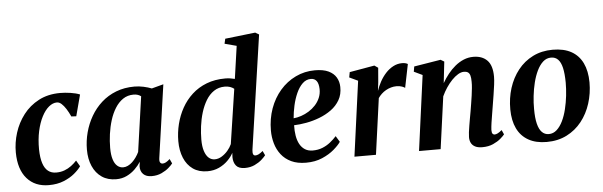

<svg xmlns="http://www.w3.org/2000/svg" viewBox="-51 -995 3724 1186"><g transform="rotate(-5 1811.0 -402.0)"><path d="M209 10.5Q123.5 10.5 73.8 -46.2Q24 -103 23 -207.5Q22.5 -269 41.5 -329.5Q60.5 -390 98.8 -440Q137 -490 194.5 -520.2Q252 -550.5 328 -550.5Q357 -550.5 391.2 -545.5Q425.5 -540.5 449.5 -530.5L414.5 -398.5L384 -400Q372 -426.5 358.5 -447.8Q345 -469 331 -481.5Q317 -494 302.5 -494Q277 -494 252.5 -473.8Q228 -453.5 208.8 -416.2Q189.5 -379 178.2 -327.8Q167 -276.5 167.5 -215Q168.5 -162 179.5 -128.5Q190.5 -95 211 -79Q231.5 -63 261 -63Q289.5 -63 312.8 -71.8Q336 -80.5 355 -94.8Q374 -109 389.5 -126L411 -89Q396.5 -68 369 -45Q341.5 -22 301.5 -5.8Q261.5 10.5 209 10.5Z M903 -97.5Q900 -77 905.5 -69Q911 -61 921 -61Q930 -61 940.8 -66.5Q951.5 -72 966 -85L979 -57Q971.5 -46.5 953.2 -30.5Q935 -14.5 908 -2Q881 10.5 847 10.5Q813 10.5 794.8 -7.5Q776.5 -25.5 777 -56.5L781 -84.5Q766.5 -61.5 744.2 -39.8Q722 -18 692.8 -3.8Q663.5 10.5 627 10.5Q574.5 10.5 537.8 -14.8Q501 -40 481.5 -84.5Q462 -129 462 -187Q462 -241.5 476 -294Q490 -346.5 516.8 -392.8Q543.5 -439 583 -474.5Q622.5 -510 674 -530Q725.5 -550 788 -550Q816 -550 844.5 -543.8Q873 -537.5 894.5 -529L967.5 -548.5ZM824.5 -486.5Q816.5 -493 805 -497Q793.5 -501 778.5 -501Q741 -501 712.8 -481.8Q684.5 -462.5 664 -429.8Q643.5 -397 630.8 -356Q618 -315 612 -271Q606 -227 606 -185.5Q606 -142.5 614.8 -114.5Q623.5 -86.5 639.5 -72.8Q655.5 -59 676 -59Q691 -59 705.5 -66Q720 -73 733 -85.2Q746 -97.5 757 -113Q768 -128.5 776 -145.5Z M1480.5 -96.5Q1478.5 -78.5 1482.2 -69.8Q1486 -61 1496 -61Q1505 -61 1516 -66.2Q1527 -71.5 1542.5 -84.5L1555.5 -57Q1547.5 -46.5 1529.8 -30.5Q1512 -14.5 1485.5 -2Q1459 10.5 1425 10.5Q1387 10.5 1370.5 -9.5Q1354 -29.5 1353.5 -62.5L1355 -89.5Q1342.5 -65.5 1319.5 -42.5Q1296.5 -19.5 1264.5 -4.5Q1232.5 10.5 1192.5 10.5Q1139.5 10.5 1103 -15.2Q1066.5 -41 1047.8 -86.2Q1029 -131.5 1029 -190Q1029 -243.5 1042 -295.8Q1055 -348 1080.5 -394Q1106 -440 1144.8 -475.5Q1183.5 -511 1235.2 -531Q1287 -551 1351.5 -551Q1366.5 -551 1382 -548.8Q1397.5 -546.5 1410.5 -543L1439.5 -745.5L1366 -765L1373 -795.5L1560.5 -817L1583.5 -803.5ZM1401.5 -482.5Q1392 -490.5 1377.2 -495.8Q1362.5 -501 1344 -501Q1305.5 -501 1276.5 -481.5Q1247.5 -462 1227.5 -428.8Q1207.5 -395.5 1195 -354.5Q1182.5 -313.5 1177 -270Q1171.5 -226.5 1171.5 -187Q1171.5 -145 1180.8 -116.5Q1190 -88 1206.2 -73.5Q1222.5 -59 1244 -59Q1266.5 -59 1287.2 -71.8Q1308 -84.5 1324.8 -104Q1341.5 -123.5 1350.5 -144Z M2022.5 -99.5Q2008.5 -78.5 1978.5 -52.8Q1948.5 -27 1904.5 -8Q1860.5 11 1804 11Q1750.5 11 1712.5 -7Q1674.5 -25 1650.5 -56Q1626.5 -87 1615.5 -125.8Q1604.5 -164.5 1604.5 -205.5Q1604.5 -278.5 1627.2 -341.8Q1650 -405 1691 -452.2Q1732 -499.5 1787.5 -526.2Q1843 -553 1907.5 -553Q1959 -553 1991.2 -537.8Q2023.5 -522.5 2039 -496.2Q2054.5 -470 2055 -437Q2056 -391 2036 -356.2Q2016 -321.5 1982.5 -297.2Q1949 -273 1908.5 -257.5Q1868 -242 1826.5 -234.5Q1785 -227 1750 -226Q1749 -191 1754 -161Q1759 -131 1771.2 -108.5Q1783.5 -86 1803.5 -73.2Q1823.5 -60.5 1851.5 -60.5Q1885 -60.5 1912.2 -71.5Q1939.5 -82.5 1961.2 -100Q1983 -117.5 2000 -136.5ZM1878 -502Q1848.5 -502 1826 -480.2Q1803.5 -458.5 1787.8 -423.2Q1772 -388 1763 -347.2Q1754 -306.5 1751 -269Q1773.5 -271 1798.2 -279.2Q1823 -287.5 1846 -301.8Q1869 -316 1887.2 -335.8Q1905.5 -355.5 1916.2 -380.5Q1927 -405.5 1926.5 -435Q1925.5 -469.5 1913 -485.8Q1900.5 -502 1878 -502Z M2104.5 0 2168 -465.5 2115 -490.5 2121 -523 2276 -550 2298.5 -534.5 2291 -445 2284.5 -392Q2294 -420.5 2309.2 -448.5Q2324.5 -476.5 2345.5 -499.5Q2366.5 -522.5 2392.5 -536.2Q2418.5 -550 2448 -550Q2461 -550 2470 -547.2Q2479 -544.5 2483 -541.5L2453.5 -396Q2450 -400 2435.5 -405.5Q2421 -411 2400.5 -411Q2383.5 -411 2366.8 -406.2Q2350 -401.5 2335 -393Q2320 -384.5 2307.5 -372.8Q2295 -361 2286 -347.5L2238 0Z M2693.5 -404.5Q2710 -433.5 2730.8 -459.8Q2751.5 -486 2776.5 -506.5Q2801.5 -527 2829.8 -538.8Q2858 -550.5 2889.5 -550.5Q2944 -550.5 2975.2 -518.8Q3006.5 -487 3006.5 -417.5Q3006.5 -397.5 3002.8 -367.8Q2999 -338 2993.8 -305.5Q2988.5 -273 2984 -245Q2980 -219 2975 -190.2Q2970 -161.5 2966.2 -135.2Q2962.5 -109 2961.5 -90.5Q2961.5 -73 2966.8 -67Q2972 -61 2979 -61Q2987.5 -61 2998.2 -66.2Q3009 -71.5 3024.5 -84.5L3037 -57Q3030 -47.5 3011.5 -31.5Q2993 -15.5 2964.2 -2.5Q2935.5 10.5 2896.5 10.5Q2868.5 10.5 2851.5 1.2Q2834.5 -8 2827 -23.8Q2819.5 -39.5 2820 -59.5Q2820 -71 2822.2 -89.2Q2824.5 -107.5 2828.2 -129.5Q2832 -151.5 2836 -174.8Q2840 -198 2844 -219.5Q2847.5 -241.5 2851.5 -265.5Q2855.5 -289.5 2858.8 -313.2Q2862 -337 2864.2 -358.8Q2866.5 -380.5 2866 -398.5Q2866 -423 2861.8 -437.2Q2857.5 -451.5 2848.2 -457.5Q2839 -463.5 2823.5 -463.5Q2806 -463.5 2786.8 -452Q2767.5 -440.5 2748.5 -420.8Q2729.5 -401 2712.8 -376Q2696 -351 2683.5 -323.5L2639 0H2505L2568 -466L2515.5 -491L2521 -523L2686.5 -550L2708.5 -537Z M3381.5 -551.5Q3450.5 -551.5 3496.8 -525.8Q3543 -500 3566.8 -450.8Q3590.5 -401.5 3591 -331Q3591 -262.5 3571.2 -200.5Q3551.5 -138.5 3513.5 -90.5Q3475.5 -42.5 3420.8 -14.8Q3366 13 3296 13Q3229 13 3182.8 -13.2Q3136.5 -39.5 3113 -88.5Q3089.5 -137.5 3089 -206.5Q3088.5 -276.5 3108.2 -338.8Q3128 -401 3166 -449Q3204 -497 3258.5 -524.2Q3313 -551.5 3381.5 -551.5ZM3367.5 -504Q3339 -504 3317.5 -484.5Q3296 -465 3280.2 -432.5Q3264.5 -400 3254.5 -359.8Q3244.5 -319.5 3239.8 -277.2Q3235 -235 3235.5 -197Q3235.5 -140.5 3244.5 -104.8Q3253.5 -69 3270.8 -51.8Q3288 -34.5 3313 -34.5Q3341 -34.5 3362.5 -54Q3384 -73.5 3399.8 -106Q3415.5 -138.5 3425.2 -178.8Q3435 -219 3439.8 -261.2Q3444.5 -303.5 3444.5 -342Q3444 -398.5 3435.8 -434Q3427.5 -469.5 3410.5 -486.8Q3393.5 -504 3367.5 -504Z"/></g></svg>

Font: Merriweather 60pt
Style: Bold Italic
Weight: 700
Italic angle: -7.8°
Version: Version 2.101